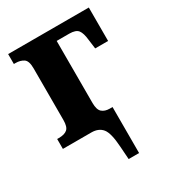

<svg xmlns="http://www.w3.org/2000/svg" viewBox="-180 -636 848 940"><g transform="rotate(-30 244.5 -166.0)"><path d="M268 204H327V-56H311Q284 -56 268 -70Q252 -84 252 -122V-473H323Q360 -473 373 -456Q386 -439 390 -400L397 -347H470V-536H14V-480H24Q50 -480 68.5 -468Q87 -456 87 -414V-121Q87 -83 71.5 -69.5Q56 -56 24 -56H14V0H175Q216 0 237 26Q258 52 263 132Z"/></g></svg>

Font: Noto Serif SemiCondensed Extra
Style: Regular
Weight: 800
Width: 4
Designer: Monotype Design Team
Foundry: Monotype Imaging Inc.
Version: Version 1.002